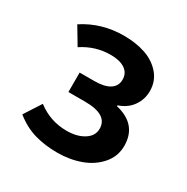

<svg xmlns="http://www.w3.org/2000/svg" viewBox="-125 -612 716 734"><g transform="rotate(30 233.0 -245.5)"><path d="M220.2 12.2Q166 12.2 120.1 -1Q74.2 -14.2 32.2 -47.9L80.1 -122.1Q137.2 -78.1 210 -78.1Q255.4 -78.1 285.6 -97.2Q315.9 -116.2 315.9 -147.9Q315.9 -210 215.8 -210H142.1V-295.9H206.1Q251.5 -295.9 274.7 -311Q297.9 -326.2 297.9 -354Q297.9 -383.3 274.9 -398.7Q252 -414.1 211.9 -414.1Q144.5 -414.1 86.9 -376L42 -451.2Q121.1 -502.9 219.2 -502.9Q271.5 -502.9 313.7 -488.8Q356 -474.6 383.1 -443.4Q410.2 -412.1 410.2 -368.2Q410.2 -332 389.6 -302.5Q369.1 -272.9 330.1 -259.8V-255.9Q430.2 -232.4 430.2 -138.2Q430.2 -91.8 399.9 -56.9Q369.6 -22 322.5 -4.9Q275.4 12.2 220.2 12.2Z"/></g></svg>

Font: Source Sans 3 Semibold
Style: Regular
Weight: 600
Designer: Paul D. Hunt
Foundry: Adobe
Version: Version 3.052;hotconv 1.1.0;makeotfexe 2.6.0